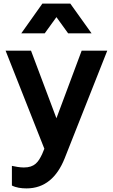

<svg xmlns="http://www.w3.org/2000/svg" viewBox="-20 -825 626 1065"><path d="M228 -640 293 -730 358 -640H488L370 -805H215L98 -640ZM127 220C228 220 296 159 338 55L575 -544H433L293 -169L152 -544H11L226 0L214 29C193 74 172 104 112 104C91 104 63 99 46 95V204C69 216 98 220 127 220Z"/></svg>

Font: Plus Jakarta Sans
Style: Bold
Weight: 700
Designer: Gumpita Rahayu
Foundry: Tokotype
Version: Version 2.071;gftools[0.9.30]